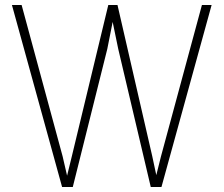

<svg xmlns="http://www.w3.org/2000/svg" viewBox="-20 -753 900 773"><path d="M67 -733 232 -124 253 -33H247L269 -123L416 -733H453L593 -124L612 -35H606L628 -123L793 -733H832L630 0H587L456 -556L430 -682H437L412 -556L273 0H230L28 -733Z"/></svg>

Font: Kreadon
Style: Regular
Weight: 400
Designer: kohakuno
Foundry: StudioGnu
Version: Version 1.000;Glyphs 3.1.2 (3151)